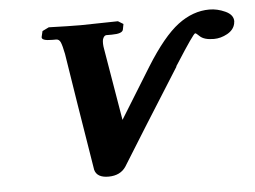

<svg xmlns="http://www.w3.org/2000/svg" viewBox="-40 -494 736 555"><g transform="rotate(-5 327.5 -217.0)"><path d="M398.9 -295.9Q450.7 -378.9 494.4 -411.9Q538.1 -444.8 585.9 -444.8Q608.9 -444.8 631.8 -434.3Q654.8 -423.8 654.8 -404.8Q654.8 -403.8 654.3 -401.9Q653.8 -399.9 653.8 -397.9Q649.9 -379.9 630.9 -369.4Q611.8 -358.9 591.8 -358.9Q563 -358.9 550.8 -371.1Q542 -379.9 539.1 -379.9Q534.2 -379.9 481.9 -297.9L476.1 -289.1H477.1Q360.8 -105 304.2 -13.2Q288.1 10.7 254.2 11Q220.2 11.2 213.9 -12.2Q179.7 -221.2 159.2 -353Q154.3 -377.9 150.1 -387.5Q146 -397 137.2 -397H126Q93.8 -397 96.2 -408.2L100.1 -424.8L119.1 -434.1Q179.2 -432.1 211.9 -432.1L319.8 -434.1L335 -424.8L332 -409.2Q330.1 -397 298.8 -397H282.2Q275.4 -396 272 -384.8Q270 -373.5 272.9 -357.9L308.1 -148.9Z"/></g></svg>

Font: Linux Libertine O
Style: Semibold Italic
Weight: 600
Italic angle: -11.5°
Designer: Philipp H. Poll
Foundry: Philipp H. Poll
Version: Version 5.1.2